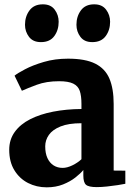

<svg xmlns="http://www.w3.org/2000/svg" viewBox="-20 -832 606 864"><path d="M190 11Q144.5 11 106.2 -8.5Q68 -28 44.8 -65.8Q21.5 -103.5 21.5 -158Q21.5 -204 46.5 -238.5Q71.5 -273 115.8 -295.5Q160 -318 219 -329.5Q278 -341 346.5 -341.5V-364.5Q346.5 -400.5 339 -422.8Q331.5 -445 309.5 -455.8Q287.5 -466.5 246 -466.5Q188.5 -466.5 145.5 -450.5Q102.5 -434.5 78.5 -423.5L45.5 -491.5Q58 -502 92.5 -520.2Q127 -538.5 177 -553.2Q227 -568 286 -568Q364 -568 408.8 -545.5Q453.5 -523 472.5 -478Q491.5 -433 491.5 -364V-64.5L544 -64V-5Q532.5 -2.5 510 1Q487.5 4.5 462 7.2Q436.5 10 415.5 10Q379 10 367 -0.5Q355 -11 355 -42.5V-67Q342.5 -51.5 319.2 -33.2Q296 -15 263.5 -2Q231 11 190 11ZM262 -76.5Q282 -76.5 305.8 -88Q329.5 -99.5 346.5 -115.5V-277.5Q288.5 -277.5 252.5 -263Q216.5 -248.5 200 -225Q183.5 -201.5 183.5 -173.5Q183.5 -142 193.5 -120.5Q203.5 -99 221 -87.8Q238.5 -76.5 262 -76.5ZM163.5 -642.5Q128.5 -642.5 110.5 -666.2Q92.5 -690 92.5 -720.5Q92.5 -758 112.8 -785.2Q133 -812.5 172.5 -812.5H173.5Q208.5 -812.5 226.2 -788.5Q244 -764.5 244 -734Q244 -696.5 224.2 -669.5Q204.5 -642.5 164.5 -642.5ZM394.5 -642.5Q359.5 -642.5 341.8 -666.2Q324 -690 324 -720.5Q324 -758 344 -785.2Q364 -812.5 403.5 -812.5H404.5Q439.5 -812.5 457.5 -788.5Q475.5 -764.5 475.5 -734Q475.5 -696.5 455.5 -669.5Q435.5 -642.5 395.5 -642.5Z"/></svg>

Font: Merriweather 20pt ExtraBold
Style: Regular
Weight: 800
Version: Version 2.100